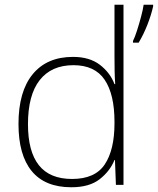

<svg xmlns="http://www.w3.org/2000/svg" viewBox="-20 -831 666 810"><path d="M281 -41Q170 -41 114 -109Q58 -177 58 -308Q58 -445 118 -518Q178 -591 288 -591Q358 -591 401.5 -557.5Q445 -524 463 -476H466Q464 -505 463.5 -535.5Q463 -566 463 -595V-811H501V-51H469L465 -156H463Q444 -109 400.5 -75Q357 -41 281 -41ZM284 -76Q381 -76 422 -137.5Q463 -199 463 -311V-317Q463 -433 421.5 -494.5Q380 -556 290 -556Q197 -556 147.5 -493Q98 -430 98 -307Q98 -192 144 -134Q190 -76 284 -76ZM626 -804Q618 -768 602 -727Q586 -686 565 -651H541V-658Q549 -674 558 -702Q567 -730 575 -760Q583 -790 586 -811H626Z"/></svg>

Font: Noto Sans Tamil UI ExtraLight
Style: Regular
Weight: 200
Designer: Jelle Bosma - Monotype Design Team
Foundry: Monotype Imaging Inc.
Version: Version 2.004; ttfautohint (v1.8.4.7-5d5b)